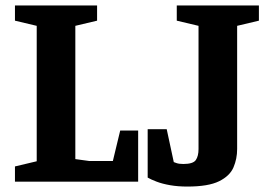

<svg xmlns="http://www.w3.org/2000/svg" viewBox="-20 -668 978 706"><path d="M35 -56 115 -75V-573L35 -592V-648H337V-592L257 -573V-83L308 -76H395L422 -188H488V0H35ZM523 -193H593L619 -72Q619 -72 628.5 -68.5Q638 -65 654 -65Q690 -65 700 -79.5Q710 -94 710 -120V-573L630 -592V-648H932V-592L852 -573V-120Q852 -84 838.5 -52.5Q825 -21 785.5 -1.5Q746 18 669 18Q634 18 605.5 13Q577 8 556 0Q535 -8 523 -15Z"/></svg>

Font: Faustina VF Beta
Style: Regular
Weight: 400
Designer: Alfonso Garcia
Foundry: Omnibus-Type
Version: Version 1.006